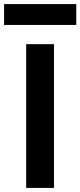

<svg xmlns="http://www.w3.org/2000/svg" viewBox="-56 -919 393 939"><path d="M-36 -899V-797H317V-899ZM72 0H208V-703H72Z"/></svg>

Font: MV Cash SemiBold
Style: Regular
Weight: 600
Designer: Rodrigo Fuenzalida
Foundry: fragTYPE
Version: Version 1.100;Glyphs 3.1.2 (3151)